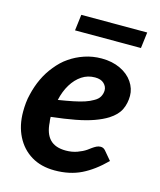

<svg xmlns="http://www.w3.org/2000/svg" viewBox="-106 -759 703 844"><g transform="rotate(15 246.0 -337.5)"><path d="M222 8Q160 8 115.5 -19Q71 -46 46.5 -94.5Q22 -143 22 -206Q22 -226 24 -246.5Q26 -267 31 -286Q40 -325 56.5 -360Q73 -395 97 -424Q109 -439 122.5 -452Q136 -465 151 -475Q181 -496 218 -508.5Q255 -521 296 -521Q344 -521 381 -503.5Q418 -486 438 -456.5Q458 -427 458 -394Q458 -360 444.5 -331.5Q431 -303 395 -280Q371 -265 336.5 -252.5Q302 -240 254.5 -231Q207 -222 145 -215Q145 -209 145.5 -201.5Q146 -194 147 -191Q150 -140 174.5 -114.5Q199 -89 247 -89Q275 -89 298.5 -97.5Q322 -106 338 -117Q346 -123 355 -129.5Q364 -136 373 -140.5Q382 -145 392 -145Q405 -145 414 -134L447 -95Q395 -43 342.5 -17.5Q290 8 222 8ZM156 -295Q194 -301 223.5 -307Q253 -313 274 -320Q295 -327 310 -336Q329 -346 336.5 -360Q344 -374 344 -389Q344 -406 330 -419.5Q316 -433 289 -433Q256 -433 229.5 -415.5Q203 -398 184 -367Q165 -336 156 -295ZM150 -610 159 -683H459L450 -610Z"/></g></svg>

Font: Aleo
Style: Bold Italic
Weight: 700
Italic angle: -7°
Version: Version 2.001;gftools[0.9.29]